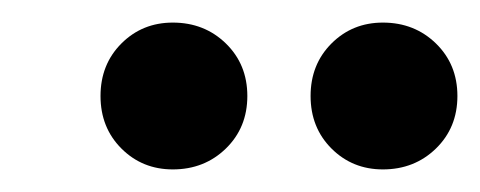

<svg xmlns="http://www.w3.org/2000/svg" viewBox="-20 -717 425 170"><path d="M133 -567Q106 -567 87.5 -585.5Q69 -604 69 -632Q69 -660 87.5 -678.5Q106 -697 133 -697Q161 -697 180 -678.5Q199 -660 199 -632Q199 -604 180 -585.5Q161 -567 133 -567ZM319 -567Q292 -567 273.5 -585.5Q255 -604 255 -632Q255 -660 273.5 -678.5Q292 -697 319 -697Q347 -697 366 -678.5Q385 -660 385 -632Q385 -604 366 -585.5Q347 -567 319 -567Z"/></svg>

Font: DM Sans 18pt ExtraBold
Style: Italic
Weight: 800
Italic angle: -10°
Designer: Colophon Foundry, Jonny Pinhorn
Foundry: Colophon Foundry
Version: Version 4.004;gftools[0.9.30]